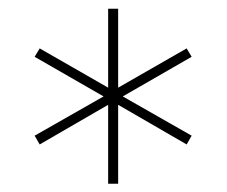

<svg xmlns="http://www.w3.org/2000/svg" viewBox="-20 -748 530 449"><path d="M232.9 -318.4V-502.9L72.8 -410.2L61 -430.7L222.2 -522.5L61 -615.2L72.8 -634.8L232.9 -543V-727.5H256.3V-543L416.5 -634.8L428.2 -615.2L267.1 -522.5L428.2 -430.7L416.5 -410.2L256.3 -502.9V-318.4Z"/></svg>

Font: Inter 17pt Thin
Style: Regular
Weight: 250
Version: Version 4.001;git-66647c0bb